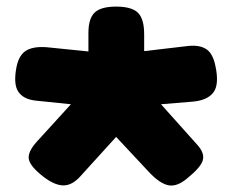

<svg xmlns="http://www.w3.org/2000/svg" viewBox="-20 -721 704 582"><path d="M332 -701Q379 -701 398 -682.5Q417 -664 417 -617V-566L545 -581Q581 -586 603 -573.5Q625 -561 633 -521Q645 -465 627 -441Q609 -417 565 -413L468 -405L579 -281Q601 -256 594.5 -234.5Q588 -213 547 -180Q516 -154 490 -159.5Q464 -165 432 -199L332 -306L224 -187Q199 -159 172.5 -159Q146 -159 112 -185Q72 -216 67.5 -238Q63 -260 92 -292L195 -405L88 -416Q51 -420 35.5 -443Q20 -466 30 -518Q38 -557 62.5 -569.5Q87 -582 130 -577L248 -565V-621Q248 -665 267 -683Q286 -701 332 -701Z"/></svg>

Font: Fredoka Expanded
Style: Bold
Weight: 700
Width: 7
Designer: Ben Nathan
Foundry: Milena B. Brandão, Ben Nathan
Version: Version 2.001